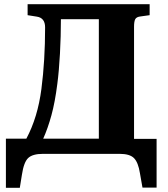

<svg xmlns="http://www.w3.org/2000/svg" viewBox="-20 -730 795 911"><path d="M8 161V-72H105Q159 -173 176.5 -308Q194 -443 194 -600Q194 -645 155 -651L111 -658V-710H690V-658L647 -652Q628 -650 622 -639.5Q616 -629 616 -603V-71H723V160H656L644 92Q636 41 616 20.5Q596 0 548 0H184Q135 0 114 19.5Q93 39 84 99L74 161ZM185 -72H449V-639H269Q269 -558 264.5 -475.5Q260 -393 252 -332Q241 -245 224 -183Q207 -121 185 -72Z"/></svg>

Font: Literata 36pt
Style: Bold
Weight: 700
Designer: Latin by Veronika Burian and Jose Scaglione. Greek by Irene Vlachou. Cyrillic by Vera Evstafieva.
Foundry: TypeTogether
Version: Version 3.002